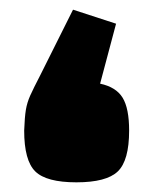

<svg xmlns="http://www.w3.org/2000/svg" viewBox="-20 -371 317 397"><path d="M131 -351 220 -322 187 -198Q220 -191 233.5 -169Q247 -147 247 -101Q247 -39 223.5 -16.5Q200 6 138 6Q76 6 53 -16.5Q30 -39 30 -101Q31 -129 33.5 -144Q36 -159 42.5 -173.5Q49 -188 63 -215Z"/></svg>

Font: Changa ExtraBold
Style: Regular
Weight: 800
Designer: Eduardo Rodriguez Tunni
Foundry: Eduardo Rodriguez Tunni
Version: Version 3.002; ttfautohint (v1.8.2)